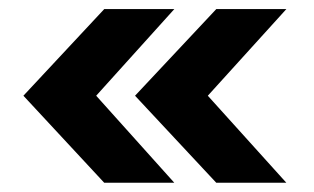

<svg xmlns="http://www.w3.org/2000/svg" viewBox="-20 -476 687 420"><path d="M31.2 -266.6 208 -456.1H361.3L190.4 -266.6L361.3 -76.2H208ZM275.4 -266.6 453.1 -456.1H606.4L434.6 -266.6L606.4 -76.2H453.1Z"/></svg>

Font: GenEi M Gothic v2 Bold
Style: Regular
Weight: 700
Version: Version 2.0